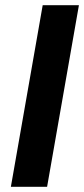

<svg xmlns="http://www.w3.org/2000/svg" viewBox="-20 -722 325 742"><path d="M285 -702H145L22 0H162Z"/></svg>

Font: Geom SemiBold
Style: Bold Italic
Weight: 600
Italic angle: -10°
Version: Version 1.102